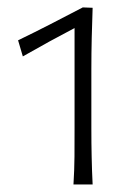

<svg xmlns="http://www.w3.org/2000/svg" viewBox="-20 -803 356 513"><path d="M176.3 -310.1Q178.7 -348.6 179 -384.8Q179.2 -420.9 179.2 -461.4V-728Q147.5 -711.4 113 -692.6Q78.6 -673.8 41 -652.3L28.3 -695.3Q72.8 -716.8 115.5 -738.8Q158.2 -760.7 201.2 -783.2L227.5 -782.2Q226.1 -743.7 225.1 -702.4Q224.1 -661.1 224.1 -618.2V-461.4Q224.1 -418.9 224.9 -383.8Q225.6 -348.6 227.5 -310.1Z"/></svg>

Font: Pinar-DS3-FD Light
Style: Regular
Weight: 300
Designer: Amin Abedi
Version: Version 3.000